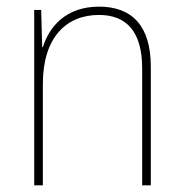

<svg xmlns="http://www.w3.org/2000/svg" viewBox="-20 -558 553 578"><path d="M278 -538C178 -538 128 -477 109 -416H107L104 -528H83V0H109V-305C109 -446 180 -513 278 -513C359 -513 408 -465 408 -352V0H434V-357C434 -481 377 -538 278 -538Z"/></svg>

Font: Noto Sans Malayalam SemiCondensed Thin
Style: Regular
Weight: 100
Width: 4
Designer: Jelle Bosma - Monotype Design Team
Foundry: Monotype Imaging Inc.
Version: Version 2.104